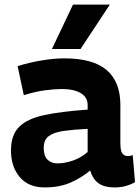

<svg xmlns="http://www.w3.org/2000/svg" viewBox="-20 -809 610 839"><path d="M28 -151Q28 -220 64.5 -255.5Q101 -291 175 -306.5Q249 -322 363 -330V-350Q363 -384 333 -402Q303 -420 250 -420Q219 -420 177 -414.5Q135 -409 84 -393L57 -520Q104 -535 159.5 -544.5Q215 -554 261 -554Q387 -554 446.5 -502.5Q506 -451 506 -351V-182Q506 -149 515 -138Q524 -127 538 -127Q543 -127 549 -128Q555 -129 560 -131L570 -13Q553 -3 531 3.5Q509 10 480 10Q437 10 411.5 -7.5Q386 -25 374 -64Q337 -33 289 -11.5Q241 10 175 10Q104 10 66 -35.5Q28 -81 28 -151ZM171 -163Q171 -127 188 -111Q205 -95 232 -95Q263 -95 299 -107.5Q335 -120 363 -145V-246Q302 -243 259 -237Q216 -231 193.5 -214.5Q171 -198 171 -163ZM207 -595 299 -789H460L332 -595Z"/></svg>

Font: Georama
Style: Bold
Weight: 700
Designer: Jean-Baptiste Levee
Foundry: Production Type
Version: Version 1.000